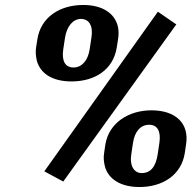

<svg xmlns="http://www.w3.org/2000/svg" viewBox="-20 -741 778 771"><path d="M125 -551C122 -533 124 -514 128 -497C142 -446 190 -414 267 -414C361 -414 435 -461 449 -551L454 -583C457 -601 457 -619 453 -636C440 -688 391 -721 314 -721C221 -721 144 -673 130 -583ZM234 -543 241 -589C248 -635 273 -665 305 -665C338 -665 355 -637 347 -589L340 -543C333 -497 308 -470 275 -470C242 -470 227 -496 234 -543ZM158 -53 234 -12 688 -643 614 -694ZM398 -126C395 -108 397 -90 401 -74C414 -23 463 10 540 10C633 10 708 -38 722 -126L727 -160C741 -246 685 -298 588 -298C497 -298 417 -248 403 -160ZM507 -120 514 -167C521 -214 545 -240 579 -240C612 -240 627 -214 620 -167L613 -120C605 -70 584 -46 549 -46C518 -46 500 -76 507 -120Z"/></svg>

Font: Aerodynamic
Style: BdObl
Weight: 500
Designer: Google
Version: Version 2.000980; 2014